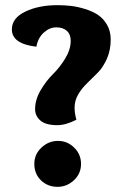

<svg xmlns="http://www.w3.org/2000/svg" viewBox="-20 -714 462 744"><path d="M203 10Q165 10 139 -15Q113 -40 113 -79Q113 -116 140.5 -142Q168 -168 205 -168Q241 -168 267.5 -142Q294 -116 294 -79Q294 -41 266.5 -15.5Q239 10 203 10ZM276 -250Q235 -229 202 -229Q157 -229 136.5 -247Q116 -265 116 -291Q116 -328 137.5 -364.5Q159 -401 185 -426.5Q211 -452 232.5 -487Q254 -522 254 -556Q254 -581 239 -594.5Q224 -608 198 -608Q172 -608 149.5 -587.5Q127 -567 121 -533Q26 -544 26 -600Q26 -644 78 -669Q130 -694 203 -694Q230 -694 255.5 -691Q281 -688 310 -679Q339 -670 360 -656Q381 -642 395 -617.5Q409 -593 409 -561Q409 -520 394.5 -487Q380 -454 359.5 -433Q339 -412 318.5 -392.5Q298 -373 283.5 -349Q269 -325 269 -296Q269 -275 276 -250Z"/></svg>

Font: Overlock
Style: Black
Weight: 900
Designer: Dario Muhafara
Foundry: Dario Manuel Muhafara
Version: Version 1.001